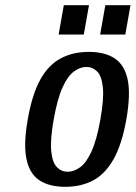

<svg xmlns="http://www.w3.org/2000/svg" viewBox="-20 -710 523 740"><path d="M231 10Q170 10 132 -15Q94 -40 82 -97Q70 -154 87 -250Q104 -347 135.5 -403.5Q167 -460 214 -485Q261 -510 322 -510Q384 -510 422 -485Q460 -460 472 -403.5Q484 -347 467 -250Q450 -154 418 -97Q386 -40 339.5 -15Q293 10 231 10ZM241 -48Q265 -48 289 -65.5Q313 -83 333 -127Q353 -171 367 -250Q381 -329 376.5 -373Q372 -417 354.5 -434.5Q337 -452 313 -452Q289 -452 265 -434.5Q241 -417 221 -373Q201 -329 187 -250Q173 -171 177.5 -127Q182 -83 199.5 -65.5Q217 -48 241 -48ZM366 -577 386 -690H483L463 -577ZM206 -577 226 -690H323L303 -577Z"/></svg>

Font: Cuprum Medium
Style: Italic
Weight: 500
Italic angle: -10°
Version: Version 3.000